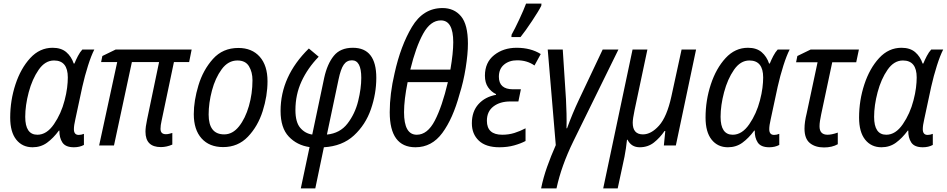

<svg xmlns="http://www.w3.org/2000/svg" viewBox="-20 -813 5291 1073"><path d="M162 10Q208 10 243 -15.5Q278 -41 309 -83H312Q311 -44 328.5 -17Q346 10 393 10Q425 10 449 -3V-65Q434 -59 420 -59Q393 -59 393 -91Q393 -112 401 -146L440 -328Q454 -390 472 -446.5Q490 -503 507 -536H440Q427 -522 415.5 -500Q404 -478 396 -458H392Q379 -497 350.5 -521.5Q322 -546 274 -546Q202 -546 149 -488.5Q96 -431 66.5 -341.5Q37 -252 37 -156Q37 -75 71 -32.5Q105 10 162 10ZM189 -60Q121 -60 121 -160Q121 -224 140.5 -297.5Q160 -371 196 -423Q232 -475 282 -475Q359 -475 359 -380Q359 -354 355 -322Q351 -290 341 -252Q322 -178 281.5 -119Q241 -60 189 -60Z M879 9Q911 9 943 -5V-70Q936 -68 926.5 -65.5Q917 -63 907 -63Q877 -63 877 -93Q877 -112 883 -138L952 -466H1037L1051 -536H626L552 -500L545 -466H635L534 0H617L717 -466H869L802 -145Q793 -103 793 -77Q793 9 879 9Z M1227 9Q1310 9 1365.5 -49Q1421 -107 1448 -192Q1475 -277 1475 -359Q1475 -447 1431.5 -496Q1388 -545 1312 -545Q1225 -545 1170 -483.5Q1115 -422 1089 -336Q1063 -250 1063 -175Q1063 -88 1106.5 -39.5Q1150 9 1227 9ZM1233 -62Q1146 -62 1146 -173Q1146 -237 1164.5 -307Q1183 -377 1219 -426Q1255 -475 1307 -475Q1352 -475 1371.5 -442.5Q1391 -410 1391 -365Q1391 -290 1371 -220.5Q1351 -151 1315.5 -106.5Q1280 -62 1233 -62Z M1661 240H1742L1790 10Q1893 4 1958 -56Q2023 -116 2053 -203Q2083 -290 2083 -378Q2083 -546 1952 -546Q1882 -546 1845.5 -501Q1809 -456 1792 -379L1725 -61Q1685 -67 1658 -98.5Q1631 -130 1631 -198Q1631 -284 1665 -358Q1699 -432 1761 -496L1706 -542Q1548 -387 1548 -193Q1548 -98 1594 -49.5Q1640 -1 1710 9ZM1807 -61 1872 -369Q1884 -427 1901 -451.5Q1918 -476 1947 -476Q1999 -476 1999 -378Q1999 -319 1981.5 -248Q1964 -177 1922 -122.5Q1880 -68 1807 -61Z M2302 10Q2393 10 2452 -70Q2511 -150 2548 -286Q2570 -355 2582.5 -433.5Q2595 -512 2595 -569Q2595 -676 2556.5 -722Q2518 -768 2453 -768Q2345 -768 2282 -662.5Q2219 -557 2185 -403Q2158 -288 2158 -186Q2158 10 2302 10ZM2273 -424Q2304 -551 2345 -625Q2386 -699 2444 -699Q2513 -699 2513 -577Q2513 -517 2497 -424ZM2309 -60Q2238 -60 2238 -186Q2238 -255 2258 -354H2483Q2451 -218 2410 -139Q2369 -60 2309 -60Z M2771 10Q2816 10 2853.5 -0.5Q2891 -11 2917 -25V-96Q2887 -80 2855 -70Q2823 -60 2787 -60Q2701 -60 2701 -138Q2701 -190 2737.5 -218Q2774 -246 2832 -246H2877L2891 -314H2847Q2768 -314 2768 -384Q2768 -428 2797 -452Q2826 -476 2870 -476Q2926 -476 2967 -447L3002 -511Q2946 -546 2867 -546Q2793 -546 2741.5 -505Q2690 -464 2690 -390Q2690 -351 2707.5 -325.5Q2725 -300 2752 -287V-283Q2691 -272 2654 -231Q2617 -190 2617 -124Q2617 -64 2656 -27Q2695 10 2771 10ZM2838 -606H2889Q2915 -638 2953.5 -696Q2992 -754 3005 -781L3006 -793H2920Q2907 -758 2882 -704.5Q2857 -651 2839 -619Z M3004 240H3090Q3117 114 3184 -23L3436 -536H3348L3216 -257Q3179 -179 3149 -96H3146Q3147 -134 3146 -179Q3145 -224 3143 -258L3125 -536H3041L3086 -2Q3059 59 3037.5 119.5Q3016 180 3004 240Z M3351 240H3432L3470 63Q3474 44 3478 16Q3482 -12 3484 -32H3487Q3508 10 3555 10Q3601 10 3634.5 -16.5Q3668 -43 3694 -81H3698L3690 0H3757L3870 -536H3789L3732 -274Q3707 -160 3663 -111Q3619 -62 3573 -62Q3516 -62 3516 -127Q3516 -148 3526 -196L3598 -536H3515Z M4048 10Q4094 10 4129 -15.5Q4164 -41 4195 -83H4198Q4197 -44 4214.5 -17Q4232 10 4279 10Q4311 10 4335 -3V-65Q4320 -59 4306 -59Q4279 -59 4279 -91Q4279 -112 4287 -146L4326 -328Q4340 -390 4358 -446.5Q4376 -503 4393 -536H4326Q4313 -522 4301.5 -500Q4290 -478 4282 -458H4278Q4265 -497 4236.5 -521.5Q4208 -546 4160 -546Q4088 -546 4035 -488.5Q3982 -431 3952.5 -341.5Q3923 -252 3923 -156Q3923 -75 3957 -32.5Q3991 10 4048 10ZM4075 -60Q4007 -60 4007 -160Q4007 -224 4026.5 -297.5Q4046 -371 4082 -423Q4118 -475 4168 -475Q4245 -475 4245 -380Q4245 -354 4241 -322Q4237 -290 4227 -252Q4208 -178 4167.5 -119Q4127 -60 4075 -60Z M4585 11Q4630 11 4662 -7V-72Q4628 -60 4605 -60Q4560 -60 4560 -107Q4560 -121 4562.5 -137.5Q4565 -154 4569 -173L4631 -465H4765L4780 -536H4510L4436 -500L4429 -465H4549L4488 -179Q4476 -131 4476 -94Q4476 -38 4506 -13.5Q4536 11 4585 11Z M4906 10Q4952 10 4987 -15.5Q5022 -41 5053 -83H5056Q5055 -44 5072.5 -17Q5090 10 5137 10Q5169 10 5193 -3V-65Q5178 -59 5164 -59Q5137 -59 5137 -91Q5137 -112 5145 -146L5184 -328Q5198 -390 5216 -446.5Q5234 -503 5251 -536H5184Q5171 -522 5159.5 -500Q5148 -478 5140 -458H5136Q5123 -497 5094.5 -521.5Q5066 -546 5018 -546Q4946 -546 4893 -488.5Q4840 -431 4810.5 -341.5Q4781 -252 4781 -156Q4781 -75 4815 -32.5Q4849 10 4906 10ZM4933 -60Q4865 -60 4865 -160Q4865 -224 4884.5 -297.5Q4904 -371 4940 -423Q4976 -475 5026 -475Q5103 -475 5103 -380Q5103 -354 5099 -322Q5095 -290 5085 -252Q5066 -178 5025.5 -119Q4985 -60 4933 -60Z"/></svg>

Font: Noto Sans UI SemiCondensed
Style: Italic
Weight: 400
Width: 4
Italic angle: -12°
Designer: Monotype Design Team
Foundry: Monotype Imaging Inc.
Version: Version 1.901